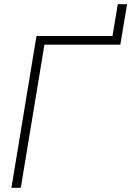

<svg xmlns="http://www.w3.org/2000/svg" viewBox="-20 -900 629 920"><path d="M34.7 0 154.8 -727.5H519L544.4 -879.9H588.9L556.6 -686H192.9L79.6 0Z"/></svg>

Font: Inter Display Extra Light
Style: Italic
Weight: 200
Italic angle: -9.39999°
Designer: Rasmus Andersson
Foundry: rsms
Version: Version 4.000;git-4fc901f